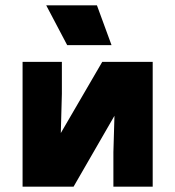

<svg xmlns="http://www.w3.org/2000/svg" viewBox="-20 -703 660 723"><path d="M555 -470H365L209 -202L213 -350V-470H65V0H257L411 -267L407 -130V0H555ZM154 -683 233 -533H400L345 -683Z"/></svg>

Font: Kreadon Extra Bold
Style: Regular
Weight: 800
Designer: kohakuno
Foundry: StudioGnu
Version: Version 1.000;Glyphs 3.1.2 (3151)